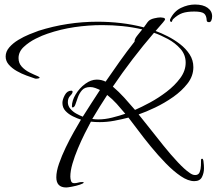

<svg xmlns="http://www.w3.org/2000/svg" viewBox="-20 -711 958 849"><path d="M842 -691Q878 -691 898 -676.5Q918 -662 918 -639Q918 -628 914.5 -620.5Q911 -613 905 -613Q894 -613 894 -621Q893 -643 882 -651.5Q871 -660 839 -660Q807 -660 786.5 -653Q766 -646 745 -626Q743 -624 741.5 -619Q740 -614 738 -614Q734 -614 732.5 -617.5Q731 -621 732 -625Q749 -661 780 -676Q811 -691 842 -691ZM273 118Q229 118 229 73Q229 47 241 12.5Q253 -22 270.5 -58.5Q288 -95 306.5 -127.5Q325 -160 338 -182Q322 -187 302.5 -196.5Q283 -206 269.5 -220.5Q256 -235 256 -256Q256 -271 266.5 -290.5Q277 -310 295 -310Q301 -310 301 -305Q301 -298 290.5 -287.5Q280 -277 280 -259Q280 -243 291 -230Q302 -217 317.5 -208.5Q333 -200 346 -195Q365 -225 384 -254.5Q403 -284 422 -313Q412 -318 401 -322Q390 -326 379 -326Q355 -326 343 -312.5Q331 -299 324.5 -281Q318 -263 313.5 -249.5Q309 -236 301 -236Q298 -236 298 -241Q298 -266 314.5 -293.5Q331 -321 356.5 -340Q382 -359 408 -359Q429 -359 447 -350Q478 -395 509.5 -439.5Q541 -484 575 -527Q574 -538 588 -555Q602 -572 609 -581Q566 -591 521.5 -595.5Q477 -600 432 -600Q371 -600 309.5 -591Q248 -582 190 -562Q168 -555 138 -540Q108 -525 85 -503.5Q62 -482 62 -454Q62 -432 76 -416.5Q90 -401 110 -391Q130 -381 147 -374Q148 -373 151.5 -371.5Q155 -370 155 -368Q155 -365 149 -364Q143 -363 141 -363Q136 -363 134 -364Q119 -369 97 -377Q75 -385 54 -397Q33 -409 19 -425Q5 -441 5 -461Q5 -483 21 -501.5Q37 -520 61 -534.5Q85 -549 109.5 -559Q134 -569 151 -575Q214 -595 279.5 -605Q345 -615 411 -615Q463 -615 514.5 -609Q566 -603 616 -590Q621 -596 626.5 -604.5Q632 -613 637 -618Q645 -626 662 -630Q679 -634 690 -634Q694 -634 702 -632.5Q710 -631 710 -625Q710 -623 700.5 -611.5Q691 -600 681 -589Q671 -578 668 -574Q693 -565 721.5 -550.5Q750 -536 776 -516Q802 -496 818.5 -470.5Q835 -445 835 -414Q835 -375 809.5 -342Q784 -309 745.5 -282Q707 -255 666 -235.5Q625 -216 593 -205Q611 -183 640.5 -145.5Q670 -108 702.5 -67.5Q735 -27 766 6Q797 39 818 53Q823 57 829.5 60Q836 63 843 63Q858 63 863 50Q868 37 868.5 21Q869 5 869 -4Q869 -9 874 -9Q878 -9 879.5 0Q881 9 881.5 19Q882 29 882 33Q882 54 873 72Q864 90 839 90Q812 90 779.5 68Q747 46 713 11Q679 -24 647 -63Q615 -102 589.5 -136.5Q564 -171 548 -191Q517 -183 485 -177Q453 -171 421 -171Q411 -171 401.5 -171.5Q392 -172 382 -173Q370 -151 354.5 -120Q339 -89 324.5 -54.5Q310 -20 300.5 12.5Q291 45 291 70Q291 79 294 89Q297 99 308 99Q317 99 325.5 96.5Q334 94 342 94Q343 94 346.5 94Q350 94 350 96Q350 100 333.5 105.5Q317 111 298 114.5Q279 118 273 118ZM577 -225Q605 -237 643 -257.5Q681 -278 717 -305.5Q753 -333 777 -365.5Q801 -398 801 -434Q801 -469 778 -495Q755 -521 722.5 -538.5Q690 -556 661 -566Q612 -509 566.5 -449.5Q521 -390 479 -328Q506 -305 530 -278.5Q554 -252 577 -225ZM415 -183Q444 -183 476 -191Q508 -199 534 -208Q515 -231 496 -252Q477 -273 454 -291Q437 -265 420.5 -238.5Q404 -212 388 -185Q395 -184 401.5 -183.5Q408 -183 415 -183Z"/></svg>

Font: Bonheur Royale
Style: Regular
Weight: 400
Designer: Robert E. Leuschke
Foundry: Robert E. Leuschke
Version: Version 1.010; ttfautohint (v1.8.3)